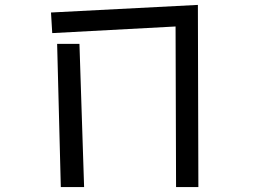

<svg xmlns="http://www.w3.org/2000/svg" viewBox="-20 -741 1040 783"><path d="M696 -633 193 -606 188 -690 787 -721 789 22H698ZM213 -562H304L323 22H228Z"/></svg>

Font: Stick
Style: Regular
Weight: 400
Designer: Fontworks Inc.
Foundry: Fontworks Inc.
Version: Version 1.100